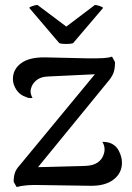

<svg xmlns="http://www.w3.org/2000/svg" viewBox="-20 -745 533 773"><path d="M471 -90Q471 -48 437 -22Q403 4 344 3L142 0Q83 -2 47 8L35 -13Q35 -34 40 -49Q45 -64 58 -78L362 -446L173 -437Q147 -436 131 -425Q115 -414 108 -398Q103 -386 103 -378Q103 -364 111 -351L103 -350Q93 -350 86 -354Q60 -362 46 -383.5Q32 -405 32 -427Q32 -466 65 -490.5Q98 -515 162 -514L338 -510Q375 -510 395.5 -511Q416 -512 431 -517L443 -495Q443 -472 438.5 -456.5Q434 -441 420 -423L133 -72L323 -77Q355 -78 373.5 -91Q392 -104 398 -125Q401 -134 401 -143Q401 -160 392 -174Q406 -174 418 -171Q445 -163 458 -138.5Q471 -114 471 -90ZM247 -638 362 -725Q369 -725 381 -721Q393 -717 395 -713L274 -571Q265 -568 246 -568Q228 -568 219 -571L98 -713Q99 -717 111.5 -721Q124 -725 131 -725Z"/></svg>

Font: Arima Madurai Medium
Style: Regular
Weight: 500
Designer: Joana Correia and Natanael Gama
Foundry: NDISCOVER
Version: Version 1.020